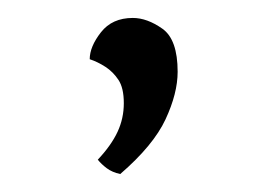

<svg xmlns="http://www.w3.org/2000/svg" viewBox="-20 -99 298 214"><path d="M114 95Q105 93 99 88.5Q93 84 89 79Q104 63 111 48Q118 33 118 16Q118 -1 112 -10Q106 -19 97.5 -24.5Q89 -30 80 -33Q80 -47 92.5 -63Q105 -79 128 -79Q144 -79 161 -67Q178 -55 178 -19Q178 5 164.5 34Q151 63 114 95Z"/></svg>

Font: Arima Thin Light
Style: Regular
Weight: 300
Version: Version 1.100